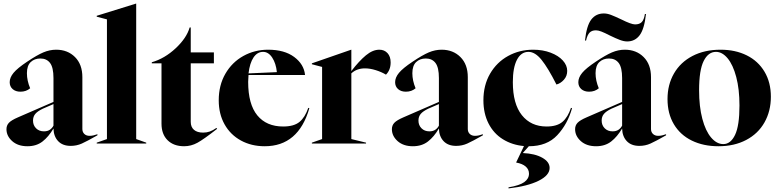

<svg xmlns="http://www.w3.org/2000/svg" viewBox="-20 -800 4336 1070"><path d="M16 -80Q16 -101 29.5 -115.5Q43 -130 80 -146L278 -232V-365Q278 -424 259 -449Q240 -474 205 -474Q172 -474 151 -454Q130 -434 130 -392Q130 -351 148 -308Q126 -289 94 -289Q67 -289 50.5 -303.5Q34 -318 34 -342Q34 -368 55.5 -394Q77 -420 131 -456Q186 -493 221.5 -508Q257 -523 293 -523Q357 -523 398 -482Q439 -441 439 -370V-81Q439 -64 450 -53.5Q461 -43 479 -43Q490 -43 501 -45.5Q512 -48 523 -52V-46Q465 -13 436 0Q407 13 374 13Q329 13 304 -13.5Q279 -40 278 -84Q251 -38 217 -11.5Q183 15 133 15Q80 15 48 -13.5Q16 -42 16 -80ZM225 -68Q245 -68 258 -77Q271 -86 278 -100V-220L218 -194Q189 -180 176.5 -165Q164 -150 164 -128Q164 -102 181 -85Q198 -68 225 -68Z M519 -5 576 -25V-692L519 -707V-712L738 -780H739V-25L795 -5V0H519Z M880 -111V-447H826V-453Q898 -474 959 -531Q1020 -588 1037 -647H1043V-508H1172V-447H1043V-121Q1043 -92 1061 -76.5Q1079 -61 1112 -61Q1132 -61 1149 -67Q1166 -73 1186 -87L1190 -82Q1116 -24 1080.5 -4.5Q1045 15 1006 15Q948 15 914 -18.5Q880 -52 880 -111Z M1199 -241Q1199 -325 1236 -389Q1273 -453 1336 -488Q1399 -523 1474 -523Q1565 -523 1619.5 -482.5Q1674 -442 1680 -382H1365Q1363 -358 1363 -344Q1363 -219 1414 -157Q1465 -95 1558 -95Q1618 -95 1649 -120.5Q1680 -146 1698 -199L1704 -197Q1643 15 1455 15Q1381 15 1322.5 -17Q1264 -49 1231.5 -107Q1199 -165 1199 -241ZM1523 -398Q1518 -447 1497 -479Q1476 -511 1446 -511Q1414 -511 1393 -480Q1372 -449 1365 -391Z M1718 -5 1775 -25V-427L1718 -442V-447L1937 -523H1938V-404Q1981 -460 2019 -491.5Q2057 -523 2094 -523Q2122 -523 2139.5 -504Q2157 -485 2157 -452Q2157 -410 2131 -384Q2106 -399 2074 -409Q2042 -419 2014 -419Q1968 -419 1938 -391V-25L2020 -5V0H1718Z M2164 -80Q2164 -101 2177.5 -115.5Q2191 -130 2228 -146L2426 -232V-365Q2426 -424 2407 -449Q2388 -474 2353 -474Q2320 -474 2299 -454Q2278 -434 2278 -392Q2278 -351 2296 -308Q2274 -289 2242 -289Q2215 -289 2198.5 -303.5Q2182 -318 2182 -342Q2182 -368 2203.5 -394Q2225 -420 2279 -456Q2334 -493 2369.5 -508Q2405 -523 2441 -523Q2505 -523 2546 -482Q2587 -441 2587 -370V-81Q2587 -64 2598 -53.5Q2609 -43 2627 -43Q2638 -43 2649 -45.5Q2660 -48 2671 -52V-46Q2613 -13 2584 0Q2555 13 2522 13Q2477 13 2452 -13.5Q2427 -40 2426 -84Q2399 -38 2365 -11.5Q2331 15 2281 15Q2228 15 2196 -13.5Q2164 -42 2164 -80ZM2373 -68Q2393 -68 2406 -77Q2419 -86 2426 -100V-220L2366 -194Q2337 -180 2324.5 -165Q2312 -150 2312 -128Q2312 -102 2329 -85Q2346 -68 2373 -68Z M2928 168Q2928 144 2909.5 128Q2891 112 2857 106V104L2900 14Q2834 8 2782.5 -24Q2731 -56 2702.5 -112Q2674 -168 2674 -241Q2674 -325 2711 -389Q2748 -453 2811.5 -488Q2875 -523 2951 -523Q3005 -523 3048.5 -506.5Q3092 -490 3116.5 -463Q3141 -436 3141 -405Q3141 -376 3122.5 -355.5Q3104 -335 3081 -329Q3034 -422 2998 -466.5Q2962 -511 2925 -511Q2884 -511 2861 -467Q2838 -423 2838 -342Q2838 -221 2888.5 -158Q2939 -95 3026 -95Q3084 -95 3114.5 -121Q3145 -147 3162 -199L3168 -197Q3143 -108 3085.5 -46.5Q3028 15 2927 15L2895 51V53Q2961 56 3002 79Q3043 102 3043 136Q3043 177 2981.5 207.5Q2920 238 2814 250V244Q2875 234 2901.5 215Q2928 196 2928 168Z M3185 -80Q3185 -101 3198.5 -115.5Q3212 -130 3249 -146L3447 -232V-365Q3447 -424 3428 -449Q3409 -474 3374 -474Q3341 -474 3320 -454Q3299 -434 3299 -392Q3299 -351 3317 -308Q3295 -289 3263 -289Q3236 -289 3219.5 -303.5Q3203 -318 3203 -342Q3203 -368 3224.5 -394Q3246 -420 3300 -456Q3355 -493 3390.5 -508Q3426 -523 3462 -523Q3526 -523 3567 -482Q3608 -441 3608 -370V-81Q3608 -64 3619 -53.5Q3630 -43 3648 -43Q3659 -43 3670 -45.5Q3681 -48 3692 -52V-46Q3634 -13 3605 0Q3576 13 3543 13Q3498 13 3473 -13.5Q3448 -40 3447 -84Q3420 -38 3386 -11.5Q3352 15 3302 15Q3249 15 3217 -13.5Q3185 -42 3185 -80ZM3394 -68Q3414 -68 3427 -77Q3440 -86 3447 -100V-220L3387 -194Q3358 -180 3345.5 -165Q3333 -150 3333 -128Q3333 -102 3350 -85Q3367 -68 3394 -68ZM3379 -602Q3350 -617 3332 -624Q3314 -631 3301 -631Q3278 -631 3265.5 -618Q3253 -605 3246 -574H3240Q3249 -657 3275 -691Q3301 -725 3345 -725Q3364 -725 3385 -717Q3406 -709 3442 -692Q3498 -664 3519 -664Q3544 -664 3556.5 -677Q3569 -690 3574 -722H3580Q3571 -639 3545 -604Q3519 -569 3475 -569Q3457 -569 3434.5 -577.5Q3412 -586 3379 -602Z M3700 -248Q3700 -328 3736 -390.5Q3772 -453 3839 -488Q3906 -523 3996 -523Q4078 -523 4141.5 -491.5Q4205 -460 4240.5 -400.5Q4276 -341 4276 -261Q4276 -181 4240.5 -118Q4205 -55 4138.5 -20Q4072 15 3984 15Q3900 15 3835.5 -16.5Q3771 -48 3735.5 -107.5Q3700 -167 3700 -248ZM4011 3Q4052 3 4076.5 -48.5Q4101 -100 4101 -212Q4101 -303 4083 -371Q4065 -439 4035 -475Q4005 -511 3970 -511Q3927 -511 3901.5 -460Q3876 -409 3876 -297Q3876 -206 3894 -138Q3912 -70 3943 -33.5Q3974 3 4011 3Z"/></svg>

Font: Nyght Serif Bold
Style: Regular
Weight: 700
Designer: Maksym Kobuzan
Version: Version 0.410